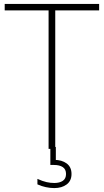

<svg xmlns="http://www.w3.org/2000/svg" viewBox="-20 -760 530 980"><path d="M228 0V-707H4V-740H486V-707H262V0ZM257 200Q236 200 213.8 195.2Q191.5 190.5 171 181V153Q197.5 165 217.5 169.5Q237.5 174 257 174Q284 174 300.5 163Q317 152 317 128Q317 104 300.5 93Q284 82 256 82H237V-10H265V71L257 56Q295.5 56 320.2 74.2Q345 92.5 345 128Q345 163 320.2 181.5Q295.5 200 257 200Z"/></svg>

Font: Encode Sans Condensed Thin
Style: Regular
Weight: 100
Width: 3
Designer: Multiple Designers
Foundry: Impallari Type
Version: Version 3.002